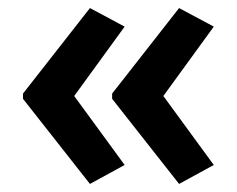

<svg xmlns="http://www.w3.org/2000/svg" viewBox="-20 -508 587 476"><path d="M37 -276V-263L203 -52L289 -99L164 -270L289 -442L203 -488ZM258 -276V-263L424 -52L510 -99L385 -270L510 -442L424 -488Z"/></svg>

Font: Noto Sans Gujarati UI SemiCondensed SemiBold
Style: Regular
Weight: 600
Width: 4
Designer: Jelle Bosma - Monotype Design Team, Universal Thirst
Foundry: Monotype Imaging Inc.
Version: Version 2.106